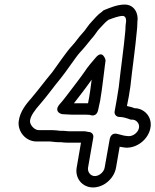

<svg xmlns="http://www.w3.org/2000/svg" viewBox="-20 -742 683 844"><path d="M420 -298C430 -356 435 -409 442 -461C443 -468 444 -472 444 -478C444 -478 432 -527 400 -488C381 -465 371 -456 347 -420C317 -378 300 -358 271 -319C261 -305 250 -293 239 -280C232 -271 225 -254 243 -244C247 -242 251 -240 257 -240C266 -240 281 -238 295 -238H353C364 -238 375 -237 375 -237C375 -237 405 -223 412 -261C414 -274 418 -286 420 -298ZM362 -288H305C334 -326 352 -348 383 -392C379 -360 374 -322 367 -288ZM349 -165H282C274 -165 266 -167 258 -167H244C234 -168 224 -170 210 -170H150C131 -170 110 -194 112 -211C114 -233 134 -259 156 -284C189 -322 217 -362 247 -398C268 -423 315 -494 331 -511C351 -532 366 -552 380 -569C399 -589 408 -608 418 -617C434 -633 442 -644 452 -651C456 -654 457 -655 457 -655C476 -662 502 -672 519 -672C528 -672 536 -665 534 -645C531 -629 532 -617 531 -607C524 -529 511 -442 502 -359C497 -324 490 -285 484 -253C481 -238 493 -228 504 -228C520 -228 536 -223 552 -217C554 -216 558 -216 560 -216H565C583 -213 596 -195 590 -176C584 -157 562 -140 539 -144C532 -145 526 -145 513 -149L497 -153C494 -154 468 -162 462 -129L440 -5C437 14 416 32 397 32C378 32 364 14 367 -5L390 -137C393 -152 381 -162 370 -162H368C360 -164 356 -165 349 -165ZM235 -117H248C255 -116 265 -115 273 -115H336L317 -5C309 42 342 82 389 82C437 82 482 42 490 -5L506 -97C510 -96 519 -95 524 -94C573 -86 625 -122 639 -170C654 -221 621 -261 579 -266H576H573C563 -270 552 -273 538 -276C544 -303 549 -333 553 -361C562 -445 575 -531 582 -611C584 -626 583 -638 584 -646C590 -682 571 -722 528 -722C493 -722 457 -705 441 -699C437 -698 432 -695 429 -691C408 -677 396 -660 385 -649C367 -631 356 -610 345 -599C325 -578 314 -559 297 -541C273 -516 230 -452 210 -425C179 -388 148 -346 119 -312C98 -288 67 -253 62 -207C58 -163 93 -120 141 -120H201C209 -120 220 -117 235 -117Z"/></svg>

Font: Blanket
Style: BdOutlineObl
Weight: 700
Foundry: Cannot Into Space Fonts
Version: Version 0.9